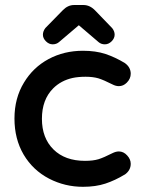

<svg xmlns="http://www.w3.org/2000/svg" viewBox="-20 -718 561 758"><path d="M74.7 -392.1Q110.8 -452.1 171.9 -484.9Q232.9 -517.6 307.6 -517.6Q357.9 -517.6 396.5 -504.9Q434.6 -492.2 472.7 -469.2Q496.1 -452.6 496.1 -426.8Q496.1 -407.2 480.5 -391.6Q466.8 -377.9 449.2 -377.9Q437 -377.9 423.8 -384.8Q390.1 -401.9 368.7 -408.7Q347.2 -415 318.1 -415Q289.1 -415 266.6 -410.2Q220.7 -399.9 189.9 -369.1Q145.5 -324.7 145.5 -249Q145.5 -172.9 191.2 -127.9Q236.8 -83 315.4 -83Q347.2 -83 368.7 -89.4Q389.2 -95.7 423.8 -113.3Q437.5 -120.1 449.2 -120.1Q467.8 -120.1 481.9 -104.5Q496.1 -89.4 496.1 -71.3Q496.1 -45.4 472.7 -28.8H472.2Q434.6 -5.9 396.2 6.8Q357.9 19.5 307.6 19.5Q236.3 19.5 173.8 -12.7Q109.9 -45.9 73.2 -107.9Q37.1 -169.4 37.1 -250Q37.1 -330.6 74.7 -392.1ZM159.2 -607.4Q227.5 -677.7 228 -677.7Q248 -698.2 272.5 -698.2H309.6Q335 -698.2 356 -676.3L422.9 -606.9Q432.6 -594.7 432.6 -581.1Q432.6 -566.9 420.7 -554.9Q408.7 -543 394 -543Q379.4 -543 369.1 -551.8L292.5 -617.2Q291.5 -618.2 291 -618.2L212.9 -551.8Q202.6 -543 188 -543Q173.3 -543 161.4 -554.9Q149.4 -566.9 149.4 -580.8Q149.4 -594.7 159.2 -607.4Z"/></svg>

Font: YuPearl-SemiBold
Style: SemiBold
Weight: 600
Designer: Max Yao
Foundry: Max-Everyday
Version: Version 1.011; ttfautohint (v1.8.3)